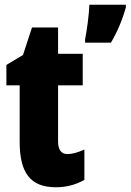

<svg xmlns="http://www.w3.org/2000/svg" viewBox="-20 -780 551 810"><path d="M511 -749V-760H357C356 -720 346 -648 339 -614V-600H448C475 -646 496 -695 511 -749ZM265 -130C238 -130 225 -148 225 -184V-420H329V-553H225V-664H115L77 -548L7 -506V-420H63V-182C63 -52 107 10 216 10C261 10 300 -1 336 -21V-149C309 -137 285 -130 265 -130Z"/></svg>

Font: Noto Sans Georgian ExtraCondensed Black
Style: Regular
Weight: 900
Width: 2
Designer: Monotype Design Team, Akaki Razmadze
Foundry: Google LLC
Version: Version 2.005